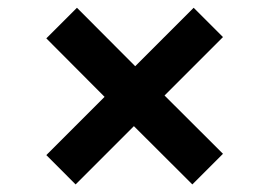

<svg xmlns="http://www.w3.org/2000/svg" viewBox="-20 -635 704 502"><path d="M177.7 -152.8 330.1 -305.2 482.9 -152.8 563 -232.9 410.2 -385.3 563 -538.1 486.3 -614.7 333.5 -461.9 181.2 -614.7 101.1 -534.7 253.4 -381.8 101.1 -229.5Z"/></svg>

Font: Krona One
Style: Regular
Weight: 400
Designer: Yvonne Schüttler
Foundry: Yvonne Schüttler
Version: Version 1.002